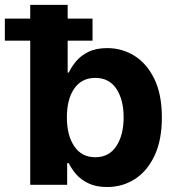

<svg xmlns="http://www.w3.org/2000/svg" viewBox="-59 -747 715 776"><path d="M63.2 0V-727.3H214.5V-453.8H219.1Q229.4 -476.2 248.2 -498.9Q267 -521.7 297.9 -537.1Q328.8 -552.6 374.3 -552.6Q434.3 -552.6 484.4 -521.5Q534.4 -490.4 564.8 -428.1Q595.2 -365.8 595.2 -272Q595.2 -180.8 565.7 -118.1Q536.2 -55.4 486.2 -23.3Q436.1 8.9 373.9 8.9Q329.9 8.9 299.2 -5.7Q268.5 -20.2 249.1 -42.4Q229.8 -64.6 219.1 -87.4H212.4V0ZM211.3 -272.7Q211.3 -199.9 241.3 -155.7Q271.3 -111.5 326 -111.5Q381.7 -111.5 411.2 -156.4Q440.7 -201.3 440.7 -272.7Q440.7 -343.8 411.4 -388Q382.1 -432.2 326 -432.2Q271 -432.2 241.1 -389Q211.3 -345.9 211.3 -272.7ZM-39.4 -582.7V-671.9H315V-582.7Z"/></svg>

Font: Inter Zeller
Style: Bold
Weight: 700
Designer: Rasmus Andersson; Joe Bland
Foundry: zeller
Version: Version 3.015;git-dec3a8cb1